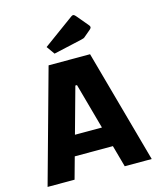

<svg xmlns="http://www.w3.org/2000/svg" viewBox="-124 -937 844 1024"><g transform="rotate(-15 297.5 -425.0)"><path d="M10 0 183 -625H412L585 0H436L302 -484H293L159 0ZM114 -120V-231H482V-120ZM230 -677 198 -722 368 -846Q374 -850 378 -850Q384 -850 391 -842L444 -779Q452 -770 452 -765Q452 -758 442 -750L410 -723Q405 -718 400 -716Q395 -714 386 -712Z"/></g></svg>

Font: Changa ExtraLight SemiBold
Style: Regular
Weight: 600
Version: Version 3.002; ttfautohint (v1.8.2)